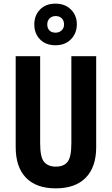

<svg xmlns="http://www.w3.org/2000/svg" viewBox="-20 -1073 611 1052"><path d="M507 -266Q507 -158 450 -99.5Q393 -41 285 -41Q179 -41 122.5 -99Q66 -157 66 -267V-765H200V-287Q200 -211 222 -185.5Q244 -160 286 -160Q330 -160 350.5 -186.5Q371 -213 371 -288V-765H507ZM284 -825Q231 -825 199.5 -857Q168 -889 168 -939Q168 -989 199.5 -1021Q231 -1053 284 -1053Q336 -1053 368.5 -1021Q401 -989 401 -940Q401 -891 369 -858Q337 -825 284 -825ZM285 -894Q304 -894 317.5 -906.5Q331 -919 331 -939Q331 -960 318.5 -972.5Q306 -985 285 -985Q265 -985 252 -972.5Q239 -960 239 -939Q239 -919 250.5 -906.5Q262 -894 285 -894Z"/></svg>

Font: Noto Sans Tamil UI ExtraCondensed
Style: Bold
Weight: 700
Width: 2
Designer: Jelle Bosma - Monotype Design Team
Foundry: Monotype Imaging Inc.
Version: Version 2.004; ttfautohint (v1.8.4.7-5d5b)